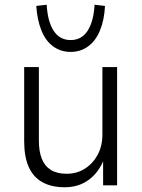

<svg xmlns="http://www.w3.org/2000/svg" viewBox="-20 -782 597 810"><path d="M253 8Q197 8 158.5 -13.5Q120 -35 101 -78Q82 -121 82 -186V-499H144V-189Q144 -144 156 -113Q168 -82 194 -65.5Q220 -49 261 -49Q305 -49 339 -71Q373 -93 392.5 -130Q412 -167 412 -214V-499H474V0H415V-116H421Q399 -57 356 -24.5Q313 8 253 8ZM278 -563Q236 -563 204 -586.5Q172 -610 154.5 -654Q137 -698 133 -757L177 -762Q181 -691 206.5 -652Q232 -613 278 -613Q324 -613 349.5 -652Q375 -691 379 -762L423 -757Q420 -698 402 -654Q384 -610 352 -586.5Q320 -563 278 -563Z"/></svg>

Font: Nunitoga
Style: Light
Weight: 300
Designer: Vernon Adams
Foundry: Vernon Adams
Version: Version 1.0